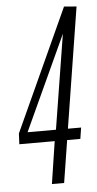

<svg xmlns="http://www.w3.org/2000/svg" viewBox="-52 -736 389 768"><g transform="rotate(-5 142.5 -351.5)"><path d="M9 -170 11 -213 235 -703 285 -699 208 -215H261L254 -170H201L174 0H125L151 -170ZM46 -215H160L221 -595Z"/></g></svg>

Font: Georama ExtraCondensed Light
Style: Italic
Weight: 300
Width: 2
Italic angle: -9°
Designer: Jean-Baptiste Levee
Foundry: Production Type
Version: Version 1.000